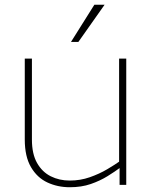

<svg xmlns="http://www.w3.org/2000/svg" viewBox="-20 -776 639 806"><path d="M510 0H482V-72L480 -86V-530H510ZM273 -18Q317 -18 357 -32Q397 -46 430 -65.5Q463 -85 484 -100L487 -74Q463 -56 431.5 -36.5Q400 -17 361 -3.5Q322 10 273 10Q222 10 179 -10Q136 -30 110 -74.5Q84 -119 84 -190V-530H114V-190Q114 -130 135.5 -92Q157 -54 193 -36Q229 -18 273 -18ZM376 -756H419L309 -600Q309 -600 306 -600Q303 -600 298 -600Q293 -600 288.5 -600Q284 -600 281 -600Q278 -600 278 -600Z"/></svg>

Font: Roundo Variable
Style: Regular
Weight: 200
Designer: Shiva Nallaperumal
Foundry: Indian Type Foundry
Version: Version 2.000